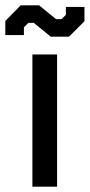

<svg xmlns="http://www.w3.org/2000/svg" viewBox="-42 -703 338 723"><path d="M80 -498H173V0H80ZM85 -617H65L48 -600V-571H-22V-624L36 -683H105L169 -631H190L206 -647V-677H276V-623L218 -565H149Z"/></svg>

Font: Chakra Petch Medium
Style: Regular
Weight: 500
Designer: Katatrad Aksorn Co.,Ltd.
Foundry: Cadson Demak Co.,Ltd.
Version: Version 1.000; ttfautohint (v1.6)